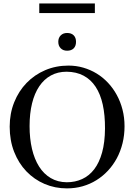

<svg xmlns="http://www.w3.org/2000/svg" viewBox="-20 -1048 763 1084"><path d="M683.1 -335Q683.1 -285.2 671.9 -239.5Q660.6 -193.8 639.9 -155Q619.1 -116.2 589.8 -84.7Q560.5 -53.2 524.4 -30.8Q488.3 -8.3 446.3 3.7Q404.3 15.6 357.9 15.6Q290.5 15.6 231.7 -9.5Q172.9 -34.7 128.9 -80.6Q85 -126.5 59.8 -190.7Q34.7 -254.9 34.7 -333Q34.7 -407.2 60.1 -470.5Q85.4 -533.7 130.1 -579.8Q174.8 -626 235.4 -651.9Q295.9 -677.7 366.7 -677.7Q410.2 -677.7 450.4 -666Q490.7 -654.3 525.9 -632.8Q561 -611.3 589.8 -580.6Q618.7 -549.8 639.4 -511.7Q660.2 -473.6 671.6 -429.2Q683.1 -384.8 683.1 -335ZM572.8 -322.3Q573.2 -397.9 560.1 -457.5Q546.9 -517.1 519.8 -558.1Q492.7 -599.1 451.9 -620.8Q411.1 -642.6 356 -643.1Q306.2 -643.1 267.3 -621.8Q228.5 -600.6 201.7 -560.8Q174.8 -521 160.9 -464.1Q147 -407.2 147 -335.9Q147 -265.6 160.6 -207.5Q174.3 -149.4 200.7 -107.7Q227.1 -65.9 266.4 -42.7Q305.7 -19.5 356.9 -19Q404.3 -19 443.8 -37.1Q483.4 -55.2 512 -92.5Q540.5 -129.9 556.4 -187Q572.3 -244.1 572.8 -322.3ZM409.2 -812Q409.2 -788.1 396 -774.9Q382.8 -761.7 358.9 -761.7Q336.4 -761.7 322.8 -775.4Q309.1 -789.1 309.1 -812Q309.1 -834.5 322.8 -848.1Q336.4 -861.8 358.9 -861.8Q382.8 -861.8 396 -848.6Q409.2 -835.4 409.2 -812ZM201.7 -974.1V-1028.3H515.6V-974.1Z"/></svg>

Font: Doulos SIL Am
Style: Regular
Weight: 400
Designer: Walt Agee, Victor Gaultney, Peter Martin, Debbi Hosken, Becca Hirsbrunner
Foundry: SIL International
Version: Version 5.000